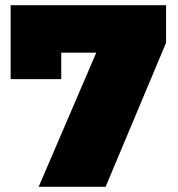

<svg xmlns="http://www.w3.org/2000/svg" viewBox="-20 -720 685 740"><path d="M620 -700V-555L387 0H129L351 -517H216V-415H21V-700Z"/></svg>

Font: AtCorfu Sans
Style: AtCorfu Sans Black
Weight: 900
Designer: Kostas Teopoulos
Foundry: Kostas Teopoulos
Version: Version 1.00 July 8, 2025, initial release